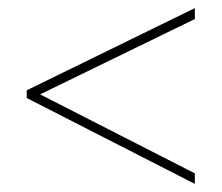

<svg xmlns="http://www.w3.org/2000/svg" viewBox="-20 -596 547 474"><path d="M461 -142V-168L79 -363L461 -549V-576L46 -373V-354Z"/></svg>

Font: Noto Sans Arabic SemCond Thin
Style: Regular
Weight: 100
Width: 4
Designer: Monotype Design Team, Nadine Chahine, Nizar Qandah and Khaled Hosny
Foundry: Monotype Imaging Inc.
Version: Version 2.012